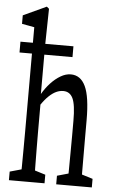

<svg xmlns="http://www.w3.org/2000/svg" viewBox="-59 -854 583 968"><g transform="rotate(5 232.0 -370.0)"><path d="M81.5 74.2Q82.5 46.9 83 1.7Q83.5 -43.5 83.7 -92Q84 -140.6 84 -178.2V-705.1L21 -716.8V-759.8L138.2 -814L149.9 -804.2L146.5 -620.6V-351.6L148.9 -336.4V-178.2Q148.9 -140.6 149.4 -92Q149.9 -43.5 150.4 1.7Q150.9 46.9 151.9 74.2ZM23.9 74.2V30.8L109.4 6.8H126.5L204.1 30.8V74.2ZM263.2 74.2V30.8L348.1 6.8H365.7L443.4 30.8V74.2ZM21 -571.8V-626.5H289.1V-571.8ZM319.3 74.2Q320.3 46.9 320.6 2.2Q320.8 -42.5 321.3 -91.3Q321.8 -140.1 321.8 -178.2V-252.4Q321.8 -334 306.6 -365.7Q291.5 -397.5 258.3 -397.5Q239.7 -397.5 221.9 -389.2Q204.1 -380.9 185.3 -363Q166.5 -345.2 145 -313.5L128.4 -370.1H145Q164.1 -403.3 187.7 -428.7Q211.4 -454.1 237.3 -469.2Q263.2 -484.4 288.6 -484.4Q338.4 -484.4 363 -432.1Q387.7 -379.9 387.7 -261.7V-178.2Q387.7 -139.6 387.9 -91.1Q388.2 -42.5 388.2 2.2Q388.2 46.9 389.2 74.2Z"/></g></svg>

Font: Scarab Serif
Style: Regular
Weight: 400
Designer: John Roberts
Foundry: Scarab
Version: 1.0